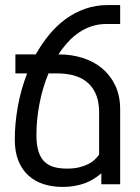

<svg xmlns="http://www.w3.org/2000/svg" viewBox="-20 -736 561 767"><path d="M41.5 -518.6H123Q146.5 -561 176.3 -597.2Q206.1 -633.3 241.9 -659.7Q277.8 -686 320.3 -700.9Q362.8 -715.8 411.1 -715.8H460V-640.1H403.3Q373.5 -640.1 346.7 -631.3Q319.8 -622.6 295.9 -606.4Q272 -590.3 251.5 -567.9Q231 -545.4 213.4 -518.6H216.3Q266.1 -518.6 310.3 -504.6Q354.5 -490.7 387.7 -463.1Q420.9 -435.5 440.4 -394.5Q460 -353.5 460 -299.3V0H384.8V-43.5Q369.6 -30.8 353.5 -20.8Q337.4 -10.7 318.6 -3.9Q299.8 2.9 277.8 6.8Q255.9 10.7 229.5 10.7Q188.5 10.7 153.8 -0.5Q119.1 -11.7 93.5 -34.9Q67.9 -58.1 53.5 -93.8Q39.1 -129.4 39.1 -178.7Q39.1 -242.7 51.3 -310.8Q63.5 -378.9 88.4 -442.9H41.5ZM376 -287.6Q376 -362.3 333.7 -402.6Q291.5 -442.9 206.5 -442.9H173.8Q149.9 -385.3 137.7 -321.5Q125.5 -257.8 125.5 -197.3Q125.5 -158.7 133.3 -132.8Q141.1 -106.9 156.5 -91.3Q171.9 -75.7 194.6 -69.1Q217.3 -62.5 247.6 -62.5Q275.4 -62.5 296.4 -67.6Q317.4 -72.8 333 -80.8Q348.6 -88.9 358.9 -98.9Q369.1 -108.9 376 -118.2Z"/></svg>

Font: Arian AMU
Style: Regular
Weight: 400
Designer: Ruben Hakobyan (Tarumian)
Foundry: Ruben Hakobyan (Tarumian)
Version: Version 4.003